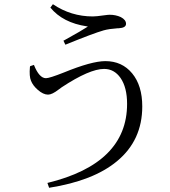

<svg xmlns="http://www.w3.org/2000/svg" viewBox="-20 -828 805 911"><path d="M213 63 205 40Q583 -52 583 -335Q583 -413 552 -458Q522 -501 474 -501Q405 -501 273 -414Q268 -410 258 -403Q227 -379 208 -379Q185 -379 159 -402Q136 -422 127 -445Q118 -466 122 -510Q123 -512 123 -514L141 -520Q166 -457 198 -457Q215 -457 283 -484Q415 -538 480 -538Q559 -538 607 -480Q655 -422 655 -323Q655 -162 535 -63Q423 30 213 63ZM290 -616 281 -635Q283 -636 287 -638Q370 -684 397 -702Q395 -702 392 -703Q278 -720 219 -792L231 -808Q317 -750 420 -750Q437 -750 471 -755Q493 -758 500 -758Q529 -758 553 -747Q578 -734 578 -715Q578 -696 544 -694Q543 -694 539 -694Q497 -691 472 -684Q423 -670 293 -617Z"/></svg>

Font: Cactus Classical Serif
Style: Regular
Weight: 400
Designer: Henry Chan (via Glyphwiki)、田海東、宇文滿月
Foundry: Moonlit Owen
Version: Version 1.000